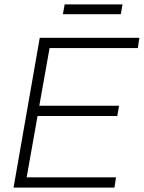

<svg xmlns="http://www.w3.org/2000/svg" viewBox="-20 -859 658 879"><path d="M42 0 162 -686H618L611 -639H207L160 -375H525L517 -328H152L102 -47H511L504 0ZM268 -794 276 -839H541L533 -794Z"/></svg>

Font: Archivo SemiCondensed Thin
Style: Italic
Weight: 250
Width: 4
Italic angle: -10°
Designer: Hector Gatti
Foundry: Omnibus-Type
Version: Version 2.001